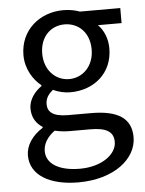

<svg xmlns="http://www.w3.org/2000/svg" viewBox="-56 -602 676 896"><g transform="rotate(-5 282.0 -153.5)"><path d="M275.4 250C442.9 250 549.6 163.1 549.6 62.1C549.6 -27.5 486.1 -66.9 360.7 -66.9H254.2C181 -66.9 158.6 -91.7 158.6 -126.2C158.6 -156 174.4 -174.3 193.7 -190.6C218.1 -178.7 248.4 -172.1 274.1 -172.1C385.5 -172.1 473.1 -244.7 473.1 -360.6C473.1 -407.8 455.1 -447.8 429.4 -472.9H540.2V-543.4H351.3C332 -550.6 305.3 -556.8 274.1 -556.8C164.6 -556.8 70.9 -482.1 70.9 -363C70.9 -297.8 106.1 -245.4 142.2 -216.8V-212.8C113.3 -192.9 81.9 -157.2 81.9 -112.3C81.9 -69.2 102.6 -40.4 130.8 -22.8V-18.4C80.2 13.4 50.8 58.1 50.8 104.5C50.8 198 142.6 250 275.4 250ZM274.1 -233.9C211.8 -233.9 158.8 -284.1 158.8 -363C158.8 -443.1 210.6 -490.2 274.1 -490.2C338.7 -490.2 390.4 -442.5 390.4 -363C390.4 -284.1 337.5 -233.9 274.1 -233.9ZM287.5 187.2C189.3 187.2 130.9 150.1 130.9 91.8C130.9 60.6 146.9 27.5 185.6 -0.1C210.3 6.1 236 8.1 256.2 8.1H350.5C421.8 8.1 460.3 25.5 460.3 76.6C460.3 132.7 392.9 187.2 287.5 187.2Z"/></g></svg>

Font: Source Han Sans JP VF
Style: Regular
Weight: 250
Designer: Ryoko NISHIZUKA 西塚涼子 (kana, bopomofo & ideographs); Paul D. Hunt (Latin, Greek & Cyrillic); Sandoll Communications 산돌커뮤니
Foundry: Adobe
Version: Version 2.004;hotconv 1.0.118;makeotfexe 2.5.65603